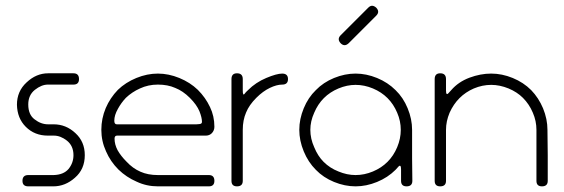

<svg xmlns="http://www.w3.org/2000/svg" viewBox="-20 -660 1999 680"><path d="M240.2 -110.4Q240.2 -143.6 216.8 -162.1Q194.3 -179.7 170.9 -179.7Q160.2 -179.7 160.2 -179.7Q160.2 -179.7 149.4 -179.7Q102.5 -179.7 71.3 -210.9Q41 -241.2 40 -289.1Q40 -336.9 74.2 -368.2Q108.4 -400.4 150.4 -400.4Q190.4 -400.4 195.3 -400.4Q200.2 -400.4 240.2 -400.4Q259.8 -400.4 259.8 -379.9Q259.8 -360.4 240.2 -360.4Q200.2 -360.4 195.3 -360.4Q189.5 -360.4 149.4 -360.4Q127 -360.4 103.5 -341.8Q80.1 -323.2 80.1 -290Q80.1 -253.9 102.5 -237.3Q125 -219.7 150.4 -219.7Q160.2 -219.7 160.2 -219.7Q161.1 -219.7 169.9 -219.7Q213.9 -219.7 247.1 -188.5Q280.3 -158.2 280.3 -110.4Q280.3 -60.5 245.1 -30.3Q210.9 0 168.9 0Q128.9 0 125 0Q120.1 0 80.1 0Q59.6 0 59.6 -19.5Q59.6 -40 80.1 -40Q120.1 -40 125 -40Q129.9 -40 169.9 -40Q205.1 -41 222.7 -61.5Q240.2 -83 240.2 -110.4Z M397.5 -341.8Q424.8 -368.2 462.9 -383.8Q501 -399.4 539.1 -399.4Q577.1 -399.4 615.2 -383.8Q653.3 -368.2 680.7 -341.8Q708 -314.5 723.6 -281.2Q739.3 -249 739.3 -210.9Q739.3 -198.2 730.5 -188.5Q721.7 -179.7 709 -179.7Q659.2 -179.7 609.4 -179.7Q559.6 -179.7 539.1 -179.7Q519.5 -179.7 489.3 -179.7Q459 -179.7 416 -179.7Q403.3 -179.7 394.5 -179.7Q385.7 -179.7 385.7 -168.9Q385.7 -148.4 396.5 -127.9Q408.2 -107.4 427.7 -87.9Q450.2 -63.5 477.5 -51.8Q503.9 -40 539.1 -40Q573.2 -40 636.7 -40Q699.2 -40 719.7 -40Q739.3 -40 739.3 -19.5Q739.3 0 719.7 0Q699.2 0 639.6 0Q579.1 0 539.1 0Q499 0 463.9 -16.6Q427.7 -32.2 399.4 -59.6Q371.1 -87.9 355.5 -124Q338.9 -160.2 338.9 -200.2Q338.9 -240.2 354.5 -277.3Q370.1 -313.5 397.5 -341.8ZM539.1 -219.7Q559.6 -219.7 609.4 -219.7Q659.2 -219.7 675.8 -219.7Q679.7 -219.7 687.5 -220.7Q695.3 -221.7 695.3 -228.5Q695.3 -243.2 686.5 -265.6Q676.8 -289.1 652.3 -313.5Q627.9 -337.9 600.6 -348.6Q574.2 -360.4 539.1 -360.4Q504.9 -360.4 475.6 -346.7Q447.3 -334 425.8 -313.5Q409.2 -295.9 397.5 -274.4Q384.8 -252 384.8 -232.4Q384.8 -219.7 393.6 -219.7Q403.3 -219.7 416 -219.7Q459 -219.7 489.3 -219.7Q519.5 -219.7 539.1 -219.7Z M979.5 -360.4Q960 -360.4 935.5 -348.6Q911.1 -336.9 887.7 -313.5Q862.3 -288.1 851.6 -261.7Q839.8 -234.4 839.8 -200.2Q839.8 -160.2 839.8 -99.6Q839.8 -40 839.8 -19.5Q839.8 0 819.3 0Q799.8 0 799.8 -19.5Q799.8 -40 799.8 -99.6Q799.8 -160.2 799.8 -200.2Q799.8 -240.2 799.8 -299.8Q799.8 -360.4 799.8 -379.9Q799.8 -400.4 819.3 -400.4Q839.8 -400.4 839.8 -379.9Q839.8 -370.1 839.8 -361.3Q839.8 -351.6 839.8 -339.8Q839.8 -320.3 845.7 -327.1Q850.6 -334 858.4 -340.8Q885.7 -368.2 922.9 -383.8Q960 -399.4 979.5 -399.4Q1000 -399.4 1000 -379.9Q1000 -360.4 979.5 -360.4Z M1284.2 -632.8Q1291 -639.6 1297.9 -639.6Q1304.7 -639.6 1312.5 -632.8Q1326.2 -618.2 1312.5 -604.5Q1297.9 -589.8 1263.7 -555.7Q1228.5 -520.5 1214.8 -506.8Q1200.2 -493.2 1186.5 -506.8Q1172.9 -521.5 1186.5 -535.2Q1201.2 -549.8 1235.4 -584Q1269.5 -618.2 1284.2 -632.8ZM1380.9 -58.6Q1353.5 -31.2 1315.4 -15.6Q1277.3 0 1239.3 0Q1201.2 0 1163.1 -15.6Q1125 -31.2 1098.6 -58.6Q1071.3 -85.9 1055.7 -124Q1040 -162.1 1040 -200.2Q1040 -238.3 1055.7 -276.4Q1071.3 -314.5 1098.6 -340.8Q1125 -368.2 1163.1 -383.8Q1201.2 -399.4 1239.3 -399.4Q1277.3 -399.4 1315.4 -383.8Q1353.5 -368.2 1380.9 -340.8Q1408.2 -314.5 1423.8 -276.4Q1439.5 -238.3 1439.5 -200.2Q1439.5 -160.2 1439.5 -99.6Q1440.4 -40 1440.4 -19.5Q1440.4 0 1419.9 0Q1400.4 0 1400.4 -19.5Q1400.4 -33.2 1400.4 -40Q1400.4 -45.9 1400.4 -59.6Q1400.4 -80.1 1390.6 -69.3Q1381.8 -59.6 1380.9 -58.6ZM1352.5 -312.5Q1331.1 -334 1300.8 -346.7Q1270.5 -359.4 1239.3 -359.4Q1209 -359.4 1178.7 -346.7Q1148.4 -334 1127 -312.5Q1105.5 -291 1092.8 -260.7Q1079.1 -230.5 1079.1 -200.2Q1079.1 -168.9 1092.8 -138.7Q1105.5 -107.4 1126 -86.9Q1148.4 -64.5 1178.7 -52.7Q1209 -40 1239.3 -40Q1270.5 -40 1300.8 -52.7Q1331.1 -65.4 1352.5 -86.9Q1374 -108.4 1386.7 -138.7Q1399.4 -168.9 1399.4 -200.2Q1399.4 -231.4 1386.7 -260.7Q1374 -291 1352.5 -312.5Z M1919.9 -19.5Q1919.9 0 1899.4 0Q1879.9 0 1879.9 -19.5Q1879.9 -59.6 1879.9 -110.4Q1879.9 -160.2 1879.9 -200.2Q1879.9 -231.4 1867.2 -260.7Q1854.5 -291 1832 -313.5Q1811.5 -334 1781.2 -346.7Q1750 -359.4 1719.7 -359.4Q1688.5 -359.4 1658.2 -346.7Q1628.9 -334 1607.4 -312.5Q1585.9 -291 1572.3 -260.7Q1559.6 -230.5 1559.6 -200.2Q1559.6 -160.2 1559.6 -110.4Q1559.6 -59.6 1559.6 -19.5Q1559.6 0 1539.1 0Q1519.5 0 1519.5 -19.5Q1519.5 -59.6 1519.5 -110.4Q1519.5 -162.1 1519.5 -200.2Q1519.5 -221.7 1519.5 -291Q1519.5 -360.4 1519.5 -379.9Q1519.5 -400.4 1539.1 -400.4Q1559.6 -400.4 1559.6 -379.9Q1559.6 -360.4 1559.6 -355.5Q1559.6 -350.6 1559.6 -339.8Q1559.6 -320.3 1568.4 -330.1Q1577.1 -339.8 1578.1 -340.8Q1603.5 -370.1 1642.6 -384.8Q1681.6 -399.4 1719.7 -399.4Q1757.8 -399.4 1795.9 -383.8Q1834 -368.2 1861.3 -340.8Q1887.7 -313.5 1903.3 -276.4Q1918.9 -238.3 1918.9 -200.2Q1918.9 -162.1 1919.9 -110.4Q1919.9 -59.6 1919.9 -19.5Z"/></svg>

Font: Demofont
Style: Regular
Weight: 400
Version: Version 1.0